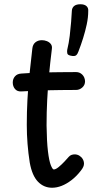

<svg xmlns="http://www.w3.org/2000/svg" viewBox="-20 -875 448 903"><path d="M132 -646Q134 -666 146.5 -676Q159 -686 177 -686Q189 -686 200.5 -681.5Q212 -677 219 -668Q226 -659 224 -645Q216 -581 210.5 -522Q205 -463 202 -405Q199 -347 199 -285Q200 -209 205.5 -163.5Q211 -118 219 -98Q227 -78 233 -78Q242 -78 256 -89.5Q270 -101 283.5 -115.5Q297 -130 303 -137Q309 -144 316.5 -146.5Q324 -149 331 -149Q343 -149 353 -143Q363 -137 369 -127Q375 -117 375 -105Q375 -98 371.5 -90Q368 -82 360 -72Q340 -46 316.5 -28Q293 -10 270 -1Q247 8 225 8Q186 8 158.5 -20.5Q131 -49 120 -110Q113 -154 109.5 -198.5Q106 -243 106 -288Q106 -349 109 -405Q112 -461 118 -519.5Q124 -578 132 -646ZM80 -445Q61 -444 50.5 -456.5Q40 -469 40 -487Q40 -504 50.5 -516Q61 -528 80 -529Q106 -531 134.5 -532.5Q163 -534 194 -534.5Q225 -535 261 -535.5Q297 -536 338 -536Q355 -536 367 -524Q379 -512 380 -493Q380 -475 367 -463.5Q354 -452 338 -452Q296 -452 266 -451.5Q236 -451 209 -450.5Q182 -450 152 -448.5Q122 -447 80 -445ZM313 -613Q298 -616 296.5 -624Q295 -632 296 -640Q304 -673 308 -707Q312 -741 314.5 -772Q317 -803 318 -825Q319 -839 329 -847Q339 -855 358 -855Q377 -855 386.5 -846.5Q396 -838 395 -824Q395 -793 388 -760.5Q381 -728 371 -696Q361 -664 349 -633Q345 -621 338 -615Q331 -609 313 -613Z"/></svg>

Font: Playpen Sans Hebrew
Style: Regular
Weight: 400
Designer: Tom Grace, Laura Meseguer, Veronika Burian, José Scaglione
Foundry: TypeTogether
Version: Version 2.000